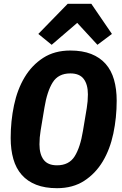

<svg xmlns="http://www.w3.org/2000/svg" viewBox="-20 -975 640 1007"><path d="M279 12Q216 12 170 -6Q124 -24 94 -58Q64 -92 50 -141Q36 -190 36 -251Q36 -340 53.5 -423Q71 -506 109 -569.5Q147 -633 206.5 -671.5Q266 -710 349 -710Q412 -710 458 -692Q504 -674 534 -640Q564 -606 578 -557Q592 -508 592 -447Q592 -358 574.5 -275Q557 -192 519 -128.5Q481 -65 421.5 -26.5Q362 12 279 12ZM279 -108Q342 -108 371.5 -155Q401 -202 415 -288L435 -408Q441 -444 441 -480Q441 -532 419 -561Q397 -590 349 -590Q286 -590 256.5 -543Q227 -496 213 -410L193 -290Q187 -254 187 -218Q187 -166 209 -137Q231 -108 279 -108ZM459 -955 567 -797 491 -740 385 -855 251 -740 181 -797 335 -955Z"/></svg>

Font: IBM Plex Mono
Style: Bold Italic
Weight: 700
Italic angle: -9°
Monospace: yes
Designer: Mike Abbink, Paul van der Laan, Pieter van Rosmalen
Foundry: Bold Monday
Version: Version 2.3